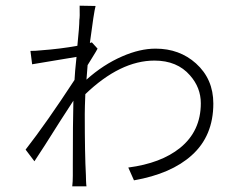

<svg xmlns="http://www.w3.org/2000/svg" viewBox="-20 -645 847 675"><path d="M234 10Q236 -6 236 -27Q236 -39 236 -66Q236 -215 238 -291Q224 -270 192 -220Q128 -118 101 -78L70 -119Q144 -214 242 -364Q243 -389 249 -445Q153 -429 93 -419L87 -466Q105 -466 123 -468Q192 -473 252 -484Q259 -552 259 -575Q261 -586 260 -618Q260 -623 260 -625L316 -624Q310 -602 296 -494L303 -496L323 -474Q319 -466 306.5 -446Q294 -426 288 -416Q286 -397 284 -365Q343 -418 410 -447Q472 -474 527 -474Q611 -474 669 -422Q730 -367 730 -281Q730 -167 654 -99Q582 -34 451 -11L431 -56Q546 -71 613 -125Q686 -184 686 -282Q686 -337 648 -380Q603 -432 523 -432Q403 -432 280 -314Q278 -266 278 -244Q278 -102 282 -29Q282 -23 282.5 -9.5Q283 4 284 10Z"/></svg>

Font: GenSekiGothic TW L
Style: Regular
Weight: 300
Version: Version 1.501;PS 1;hotconv 16.6.51;makeotf.lib2.5.65220